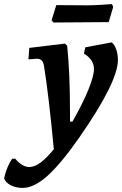

<svg xmlns="http://www.w3.org/2000/svg" viewBox="-131 -680 596 938"><path d="M415 -473Q429 -461 437 -438Q445 -415 445 -387Q445 -280 259 -12Q167 120 101 179Q35 238 -20 238Q-53 238 -78.5 225Q-104 212 -111 191Q-98 134 -72 96L-57 95Q-22 136 12 136Q38 136 67 114.5Q96 93 132 49Q107 -215 84 -358Q80 -378 72 -385.5Q64 -393 48 -393Q47 -393 8 -390L12 -446L186 -467L197 -457Q211 -329 211 -127V-86H223Q272 -172 300 -240Q328 -308 328 -343Q328 -366 315 -385.5Q302 -405 279 -418L286 -449ZM400 -572 264 -571 130 -570 121 -581 144 -655 292 -654Q323 -654 363.5 -656.5Q404 -659 416 -660L422 -646Z"/></svg>

Font: Alegreya
Style: Bold Italic
Weight: 700
Italic angle: -7°
Designer: Juan Pablo del Peral
Foundry: Huerta Tipografica
Version: Version 2.007; ttfautohint (v1.6)